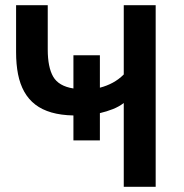

<svg xmlns="http://www.w3.org/2000/svg" viewBox="-20 -720 710 740"><path d="M580 0H457V-323Q439 -309 415 -299.5Q391 -290 365 -284V-179H263V-275Q215 -276 178.5 -286.5Q142 -297 116 -317Q90 -337 73.5 -366.5Q57 -396 49.5 -434Q42 -472 42 -519V-700H164V-529Q164 -461 185 -424.5Q206 -388 263 -379V-507H365V-382Q392 -389 415 -401.5Q438 -414 457 -433V-700H580Z"/></svg>

Font: Golos Text Medium
Style: Regular
Weight: 500
Designer: A.Korolkova, Vitaly Kuzmin
Foundry: ParaType Ltd
Version: Version 2.004